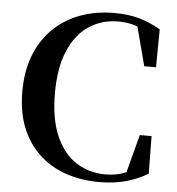

<svg xmlns="http://www.w3.org/2000/svg" viewBox="-54 -810 810 880"><g transform="rotate(5 351.0 -370.0)"><path d="M434.5 18.6Q351.6 18.6 281.4 -5.3Q211.1 -29.2 158.5 -77.6Q105.9 -126.1 76.7 -197.7Q47.6 -269.4 47.6 -364.6Q47.6 -461.1 77.4 -534.9Q107.2 -608.8 160.3 -659Q213.4 -709.1 284 -734.3Q354.6 -759.4 435.2 -759.4Q503 -759.4 552.5 -745Q601.9 -730.5 650.2 -703L648.4 -528.3H594.2L541.9 -727.8L613.9 -703.5V-670Q575.2 -697.9 538.8 -710.1Q502.3 -722.2 458.1 -722.2Q383.8 -722.2 324.7 -683.8Q265.7 -645.4 231.5 -567Q197.2 -488.7 197.2 -369.8Q197.2 -250.8 231.7 -172.7Q266.1 -94.6 325.3 -56.7Q384.4 -18.7 459.4 -18.7Q502.8 -18.7 540.8 -31.5Q578.8 -44.3 619.6 -74.1V-38.4L549.7 -15.3L601.5 -212.2H655.6L657.7 -39.3Q610.1 -11.2 556.2 3.7Q502.3 18.6 434.5 18.6Z"/></g></svg>

Font: Early Summer Mincho VF
Style: Regular
Weight: 250
Designer: GuiWonder
Version: Version 1.002